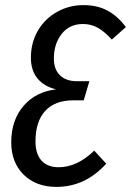

<svg xmlns="http://www.w3.org/2000/svg" viewBox="-20 -720 513 752"><path d="M473 -614 418 -565Q390 -596 363.5 -611Q337 -626 305 -626Q252 -626 221.5 -587Q191 -548 191 -491Q191 -448 215 -425Q239 -402 280 -402H330L308 -327H266Q195 -327 157 -285.5Q119 -244 119 -166Q119 -117 142.5 -91Q166 -65 210 -65Q282 -65 349 -130L396 -79Q314 12 201 12Q121 12 72.5 -36Q24 -84 24 -163Q24 -249 72 -305Q120 -361 200 -370Q153 -381 127 -412.5Q101 -444 101 -494Q101 -553 128.5 -600Q156 -647 203.5 -673.5Q251 -700 307 -700Q361 -700 401 -678.5Q441 -657 473 -614Z"/></svg>

Font: Fira Sans Extra Condensed
Style: Italic
Weight: 400
Width: 3
Italic angle: -8°
Designer: Carrois Corporate & Edenspiekermann AG
Foundry: Carrois Corporate GbR & Edenspiekermann AG
Version: Version 4.203